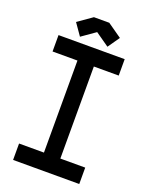

<svg xmlns="http://www.w3.org/2000/svg" viewBox="-155 -910 759 988"><g transform="rotate(20 225.0 -416.5)"><path d="M267.6 -832.5 345.7 -777.8 300.8 -713.4 225.6 -766.1 150.4 -713.4 105.5 -777.8 183.6 -832.5ZM406.2 -89.8V0H43.9V-89.8H180.2V-593.8H43.9V-683.6H406.2V-593.8H270V-89.8Z"/></g></svg>

Font: Anka/Coder Narrow
Style: Bold
Weight: 700
Width: 3
Monospace: yes
Version: Version 001.100